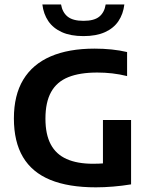

<svg xmlns="http://www.w3.org/2000/svg" viewBox="-20 -816 660 843"><path d="M401 6.5Q281 6.5 201 -26.2Q121 -59 81 -126.2Q41 -193.5 41 -296Q41 -398 82 -466Q123 -534 202 -568.2Q281 -602.5 395.5 -602.5Q433.5 -602.5 470 -598.8Q506.5 -595 538 -587.5V-482Q505.5 -490 473 -493.8Q440.5 -497.5 407 -497.5Q330 -497.5 279.8 -477.2Q229.5 -457 204.5 -412.2Q179.5 -367.5 179.5 -295Q179.5 -226 202.8 -182.2Q226 -138.5 272.5 -117.8Q319 -97 388.5 -97Q413.5 -97 440 -99Q466.5 -101 488 -104.5L432 -57.5V-289H555.5V-6.5Q516 0 476.8 3.2Q437.5 6.5 401 6.5ZM346.5 -657.5Q290 -657.5 251.8 -674.8Q213.5 -692 192.2 -723.2Q171 -754.5 166 -796.5H248Q254 -761.5 277 -743Q300 -724.5 346.5 -724.5Q393.5 -724.5 416 -743Q438.5 -761.5 444 -796.5H526Q521 -754.5 500 -723.2Q479 -692 440.8 -674.8Q402.5 -657.5 346.5 -657.5Z"/></svg>

Font: Encode Sans SC SemiBold
Style: Regular
Weight: 600
Version: Version 3.002